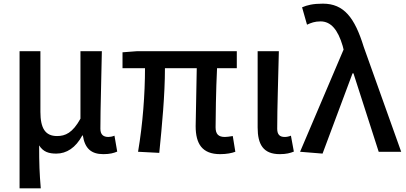

<svg xmlns="http://www.w3.org/2000/svg" viewBox="-20 -830 2220 1050"><path d="M87 200H203C196 117 194 66 194 -35C217 2 249 10 288 10C344 10 394 -22 430 -89H433C444 -19 478 13 545 13C581 13 602 7 621 -1L606 -88C594 -83 582 -81 573 -81C546 -81 529 -93 529 -126C529 -246 535 -407 537 -550H420V-181C377 -103 337 -86 292 -86C228 -86 201 -128 201 -218V-550H87Z M650 -457H773C773 -317 761 -153 735 0L851 6C866 -144 882 -310 882 -457H1056C1055 -346 1050 -190 1050 -140C1050 -43 1086 13 1184 13C1220 13 1248 7 1267 0L1253 -86C1234 -83 1220 -81 1210 -81C1176 -81 1159 -95 1159 -134C1159 -178 1161 -341 1167 -457H1275V-550H729L650 -544Z M1510 13C1546 13 1567 7 1587 -1L1571 -88C1559 -83 1547 -81 1537 -81C1511 -81 1496 -93 1496 -126C1496 -246 1502 -407 1505 -550H1389V-133C1389 -41 1419 13 1510 13Z M1744 10 1908 -429H1913L2051 0H2174L1969 -574C1920 -733 1861 -810 1746 -810C1691 -810 1660 -802 1632 -790L1659 -695C1681 -705 1701 -713 1733 -713C1790 -713 1828 -667 1854 -579L1859 -559L1621 0Z"/></svg>

Font: Kinto Sans Med
Style: Regular
Weight: 500
Designer: Authors: Ryoko NISHIZUKA  (kana & ideographs); Paul D. Hunt (Latin, Greek & Cyrillic); Wenlong ZHANG  (bopomofo); Sandol
Foundry: Adobe Systems Incorporated, ookami Inc.
Version: Version 0.001